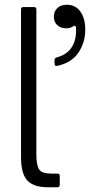

<svg xmlns="http://www.w3.org/2000/svg" viewBox="-20 -793 450 813"><path d="M183 0Q124 0 96.5 -28Q69 -56 69 -128V-753Q69 -763 79 -763H124Q134 -763 134 -753V-138Q134 -94 145.5 -76Q157 -58 197 -58H223Q233 -58 233 -48V-10Q233 0 223 0ZM220 -514Q211 -514 211 -523V-539Q211 -547 220 -550Q260 -560 281 -589Q302 -618 302 -662V-676Q301 -682 297.5 -683.5Q294 -685 289 -681Q276 -673 261 -673Q237 -673 222.5 -686.5Q208 -700 208 -722Q208 -745 223 -759Q238 -773 263 -773Q299 -773 320 -744.5Q341 -716 341 -667Q341 -613 312 -570Q283 -527 222 -514Z"/></svg>

Font: Open Sauce Two Light
Style: Regular
Weight: 300
Designer: Alfredo Marco Pradil
Foundry: Creative Sauce Fz LLC
Version: Version 1.477